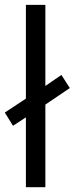

<svg xmlns="http://www.w3.org/2000/svg" viewBox="-22 -780 311 800"><path d="M167 -421.9 233.9 -467.8 269 -413.1 167 -344.2V0H85.9V-291L32.2 -255.9L-2 -311L85.9 -369.1V-759.8H167Z"/></svg>

Font: Zoram GWebM
Style: Regular
Weight: 400
Foundry: Ascender Corporation
Version: Version 1.000